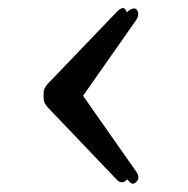

<svg xmlns="http://www.w3.org/2000/svg" viewBox="-20 -508 458 467"><path d="M313 -67C318 -74 318 -82 311 -91L182 -275L311 -459C317 -468 318 -477 313 -484C308 -490 299 -488 290 -479L289 -478L284 -486C281 -491 272 -488 263 -478L96 -304C89 -296 86 -290 86 -280V-271C86 -261 89 -255 96 -247L263 -72C272 -62 282 -62 289 -72L297 -64C302 -59 308 -61 313 -67Z"/></svg>

Font: 寒蝉锦书宋 CompactLight
Style: Bold
Weight: 400
Width: 4
Designer: 寒蝉锦书宋{Warren} 思源宋体{Ryoko NISHIZUKA 西塚涼子 (kana & ideographs); Frank Grießhammer (Latin, Greek & Cyrillic); Wenlong ZHANG 
Foundry: Adobe & ChillType
Version: Version 2.000;Glyphs 3.1.1 (3135)